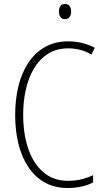

<svg xmlns="http://www.w3.org/2000/svg" viewBox="-20 -931 520 961"><path d="M322 -689Q263 -689 220.5 -662Q178 -635 150.5 -589Q123 -543 109.5 -483.5Q96 -424 96 -358Q96 -258 122.5 -183.5Q149 -109 199 -67.5Q249 -26 320 -26Q360 -26 391.5 -34.5Q423 -43 446 -54V-18Q422 -5 389.5 2.5Q357 10 318 10Q236 10 177.5 -35Q119 -80 87.5 -162.5Q56 -245 56 -358Q56 -433 72 -499Q88 -565 121 -615.5Q154 -666 204 -695Q254 -724 322 -724Q393 -724 454 -692L438 -658Q409 -675 379.5 -682Q350 -689 322 -689ZM305 -911Q322 -911 329 -900Q336 -889 336 -874Q336 -856 328 -845.5Q320 -835 305 -835Q290 -835 282.5 -846Q275 -857 275 -873Q275 -889 282 -900Q289 -911 305 -911Z"/></svg>

Font: Noto Sans Khmer UI Condensed ExtraLight
Style: Regular
Weight: 200
Width: 3
Designer: Danh Hong and the Monotype Design Team
Foundry: Monotype Imaging Inc.
Version: Version 2.002; ttfautohint (v1.8.4.7-5d5b)